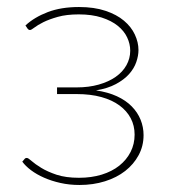

<svg xmlns="http://www.w3.org/2000/svg" viewBox="-20 -521 486 547"><path d="M52.5 -448.5Q78 -472 116 -486.5Q154 -501 205 -501Q248.5 -501 280.5 -490.2Q312.5 -479.5 333.2 -462Q354 -444.5 364.2 -422.5Q374.5 -400.5 374.5 -378.5Q374.5 -362 368.2 -344Q362 -326 347.8 -310Q333.5 -294 310.2 -281.5Q287 -269 253.5 -263.5Q287.5 -258.5 313 -246.8Q338.5 -235 355.2 -218Q372 -201 380.5 -180Q389 -159 389 -136Q389 -105 375 -79Q361 -53 336.8 -34Q312.5 -15 279 -4.5Q245.5 6 206.5 6Q177.5 6 152 0.2Q126.5 -5.5 105.5 -14.8Q84.5 -24 68.5 -36Q52.5 -48 43.5 -60.5L50 -68Q52 -71 56.5 -71Q60.5 -71 70.2 -62.2Q80 -53.5 97.5 -42.8Q115 -32 141.2 -23.2Q167.5 -14.5 205 -14.5Q240.5 -14.5 269.8 -23.5Q299 -32.5 319.8 -49Q340.5 -65.5 352 -88Q363.5 -110.5 363.5 -137.5Q363.5 -163 352.5 -184Q341.5 -205 320.5 -220.5Q299.5 -236 268.8 -244.5Q238 -253 198.5 -253H142.5V-272H198.5Q233 -272 261.2 -280Q289.5 -288 309.5 -302Q329.5 -316 340.2 -335.2Q351 -354.5 351 -376.5Q351 -396 342.2 -414.5Q333.5 -433 315.5 -447.5Q297.5 -462 269.8 -471Q242 -480 204.5 -480Q169.5 -480 144.8 -473Q120 -466 103.5 -457.8Q87 -449.5 78 -442.5Q69 -435.5 65.5 -435.5Q61.5 -435.5 58.5 -439.5Z"/></svg>

Font: Lato Thin
Style: Regular
Weight: 200
Designer: Lukasz Dziedzic
Foundry: tyPoland Lukasz Dziedzic
Version: Version 2.007; 2014-02-27